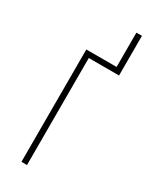

<svg xmlns="http://www.w3.org/2000/svg" viewBox="-182 -734 624 780"><g transform="rotate(30 130.0 -344.0)"><path d="M237 -502H95V0H69V-527H211V-688H237Z"/></g></svg>

Font: Noto Sans Display Thin Cond
Style: Regular
Weight: 250
Width: 3
Designer: Monotype Design team
Foundry: Monotype Imaging Inc.
Version: Version 1.000